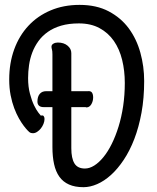

<svg xmlns="http://www.w3.org/2000/svg" viewBox="-20 -736 649 794"><path d="M196.8 -358.9V-511.2Q196.8 -525.4 194.8 -531.5Q192.9 -537.6 192.9 -543Q192.9 -550.8 200.7 -555.4Q208.5 -560.1 219.2 -560.1Q244.1 -560.1 259.5 -547.1Q274.9 -534.2 274.9 -516.1V-358.9H342.8Q355.5 -360.4 360.4 -353Q365.2 -345.7 365.2 -333Q365.2 -325.7 363.3 -318.4Q361.3 -311 357.9 -305.2Q354.5 -299.3 349.6 -295.7Q344.7 -292 338.9 -292Q337.9 -292 336.7 -292Q335.4 -292 334 -293H274.9V-123Q274.9 -81.5 287.8 -60.3Q300.8 -39.1 331.1 -39.1Q350.1 -39.1 369.6 -51.3Q389.2 -63.5 407.7 -86.2Q426.3 -108.9 442.1 -140.9Q458 -172.9 470.2 -212.2Q482.4 -251.5 489.3 -297.4Q496.1 -343.3 496.1 -393.1Q496.1 -443.4 485.1 -488.3Q474.1 -533.2 450.9 -566.7Q427.7 -600.1 391.8 -619.6Q356 -639.2 306.2 -639.2Q264.6 -639.2 232.9 -629.9Q201.2 -620.6 178 -604.2Q154.8 -587.9 138.9 -565.9Q123 -543.9 113.5 -518.8Q104 -493.7 100.1 -466.6Q96.2 -439.5 96.2 -413.1Q96.2 -377 103.8 -348.6Q111.3 -320.3 120.8 -300.5Q130.4 -280.8 138.9 -270Q147.5 -259.3 148.9 -257.8Q157.2 -260.3 160.6 -255.9Q164.1 -251.5 164.1 -244.1Q164.1 -234.4 159.9 -223.9Q155.8 -213.4 148.9 -204.8Q142.1 -196.3 133.5 -190.7Q125 -185.1 116.2 -185.1Q112.3 -185.1 108.6 -186Q105 -187 101.1 -189.9Q100.1 -190.4 93.8 -197Q87.4 -203.6 78.1 -215.8Q68.8 -228 58.3 -246.3Q47.9 -264.6 38.8 -288.6Q29.8 -312.5 23.9 -342.3Q18.1 -372.1 18.1 -407.2Q18.1 -475.1 38.8 -532Q59.6 -588.9 97.7 -629.6Q135.7 -670.4 189.5 -693.1Q243.2 -715.8 309.1 -715.8Q378.9 -715.8 429.4 -689.2Q480 -662.6 512.5 -618.7Q544.9 -574.7 560.5 -518.1Q576.2 -461.4 576.2 -400.9Q576.2 -330.1 565.2 -270Q554.2 -210 535.4 -161.1Q516.6 -112.3 491.7 -75Q466.8 -37.6 439 -12.5Q411.1 12.7 381.8 25.4Q352.5 38.1 325.2 38.1Q290 38.1 265.4 27.1Q240.7 16.1 225.6 -5.1Q210.4 -26.4 203.6 -57.4Q196.8 -88.4 196.8 -127.9V-293H161.1Q147.5 -293 141.1 -299.1Q134.8 -305.2 134.8 -315.9Q134.8 -336.4 144.3 -347.7Q153.8 -358.9 170.9 -358.9Z"/></svg>

Font: Grand Hotel
Style: Regular
Weight: 400
Designer: Brian J. Bonislawsky & Jim Lyles for Astigmatic (AOETI)
Foundry: Astigmatic (AOETI)
Version: Version 001.000